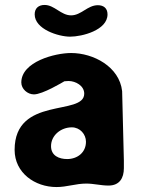

<svg xmlns="http://www.w3.org/2000/svg" viewBox="-20 -748 576 775"><path d="M39 -143C39 -50 121 7 208 7C250 7 286 -7 328 -7C359 -7 387 1 418 1C463 1 480 -30 480 -69V-100C479 -142 474 -338 473 -380C462 -479 357 -534 267 -534C202 -534 66 -499 66 -415C66 -389 91 -367 117 -367C152 -367 233 -416 240 -420C242 -420 254 -421 257 -421C285 -421 320 -402 320 -370C320 -278 39 -362 39 -143ZM186 -158C186 -202 226 -234 270 -234C303 -234 327 -206 327 -176C327 -132 292 -106 251 -106C219 -106 186 -119 186 -158ZM120 -690C120 -630 216 -600 263 -600C311 -600 414 -626 414 -690C414 -715 398 -727 375 -727C333 -727 308 -686 267 -686C226 -686 200 -728 160 -728C136 -728 120 -715 120 -690Z"/></svg>

Font: Asimov Print
Style: Regular
Weight: 500
Designer: Google
Version: Version 2.000980: 2014